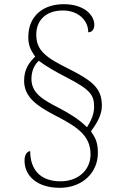

<svg xmlns="http://www.w3.org/2000/svg" viewBox="-20 -780 596 916"><path d="M265 116C372 116 447 45 447 -51C447 -108 430 -129 414 -153C442 -192 466 -231 466 -276C466 -358 422 -394 309 -451C201 -505 153 -537 153 -615C153 -681 197 -730 280 -730C351 -730 401 -685 401 -626C419 -626 430 -640 430 -662C430 -706 384 -760 284 -760C186 -760 115 -704 115 -603C115 -566 124 -544 148 -510C119 -482 95 -450 95 -395C95 -317 156 -275 238 -232C340 -179 412 -138 412 -44C412 32 352 85 269 85C169 85 124 26 124 -59C116 -59 97 -50 97 -14C97 60 158 116 265 116ZM395 -173C357 -211 311 -239 263 -264C183 -305 130 -336 130 -404C130 -445 147 -474 165 -490C200 -464 239 -441 299 -410C414 -351 429 -325 429 -269C429 -229 408 -194 395 -173Z"/></svg>

Font: Noto Serif Gurmukhi ExtraLight
Style: Regular
Weight: 200
Designer: Vaibhav Singh and the Monotype Design Team
Foundry: Monotype Imaging Inc.
Version: Version 2.004